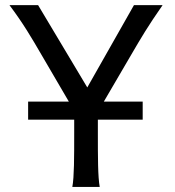

<svg xmlns="http://www.w3.org/2000/svg" viewBox="-20 -733 685 753"><path d="M90.3 -334.5V-263.7H271V-212.4C271 -116.2 271 -39.1 263.7 0H371.1C363.8 -39.1 363.8 -116.2 363.8 -212.4V-263.7H539.6V-334.5H387.2L495.6 -520C532.7 -583.5 560.1 -630.4 617.7 -712.9H505.4L322.3 -390.1L129.4 -712.9H17.1C71.8 -640.1 104 -584.5 141.6 -520L250 -334.5Z"/></svg>

Font: Andika
Style: Regular
Weight: 400
Designer: Victor Gaultney, Annie Olsen, Julie Remington, Don Collingsworth, Eric Hays
Foundry: SIL International
Version: Version 1.000